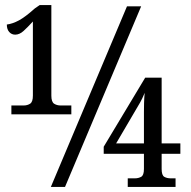

<svg xmlns="http://www.w3.org/2000/svg" viewBox="-20 -739 757 759"><path d="M25 -287V-322H73Q88 -322 99 -329Q110 -336 110 -361V-654Q89 -631 73 -616.5Q57 -602 40 -602Q26 -602 16.5 -612.5Q7 -623 7 -642Q30 -645 55 -658.5Q80 -672 118 -706L137 -719H183V-361Q183 -336 194 -329Q205 -322 220 -322H262V-287ZM181 0 482 -714H538L237 0ZM485 0V-34H513Q527 -34 538 -40Q549 -46 549 -71V-131H390V-159L554 -432H619V-172H693V-131H619V-71Q619 -46 629.5 -40Q640 -34 655 -34H674V0ZM439 -172H549V-296Q549 -311 549.5 -332Q550 -353 552 -372Q548 -362 542.5 -350.5Q537 -339 534 -334Z"/></svg>

Font: Noto Serif Condensed
Style: Regular
Weight: 400
Width: 3
Designer: Monotype Design Team
Foundry: Monotype Imaging Inc.
Version: Version 2.013; ttfautohint (v1.8.4.7-5d5b)